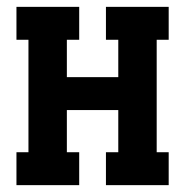

<svg xmlns="http://www.w3.org/2000/svg" viewBox="-20 -540 540 560"><path d="M28 0V-96H63V-424H28V-520H211V-424H175V-315H325V-424H289V-520H472V-424H437V-96H472V0H289V-96H325V-219H175V-96H211V0Z"/></svg>

Font: Iosevka Gothic
Style: Bold
Weight: 700
Monospace: yes
Designer: Belleve Invis
Foundry: Belleve Invis
Version: Version 15.5.1; ttfautohint (v1.8.4)